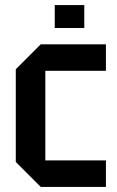

<svg xmlns="http://www.w3.org/2000/svg" viewBox="-20 -734 460 754"><path d="M42 -98V-462L140 -560H396V-456H158V-104H396V0H140ZM195 -624V-714H311V-624Z"/></svg>

Font: Tektur SemiCondensed Medium
Style: Regular
Weight: 500
Width: 4
Designer: Adam Jagosz
Foundry: Adam Jagosz
Version: Version 1.005;gftools[0.9.30]